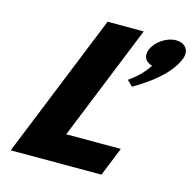

<svg xmlns="http://www.w3.org/2000/svg" viewBox="-117 -943 1065 1061"><g transform="rotate(15 415.5 -412.5)"><path d="M576 -825H369.2L35.9 0H555.1L621.8 -165H309.4ZM761.5 -824C816.5 -824 844.4 -784 824.2 -734C786.6 -641 682.2 -565 591.9 -513L560.4 -544C560.4 -544 630.3 -589 669.7 -654C631.6 -663 612.2 -694 628.4 -734C648.6 -784 708.7 -824 761.5 -824Z"/></g></svg>

Font: Hussar
Style: BdWideOblFour
Weight: 700
Foundry: Cannot Into Space Fonts
Version: Version 2.00